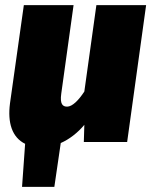

<svg xmlns="http://www.w3.org/2000/svg" viewBox="-20 -554 594 749"><path d="M356 -534 309 -197C287 -163 262 -138 242 -138C225 -138 213 -147 219 -189L267 -534H73L19 -151C9 -75 27 -18 78 7L66 175H192L217 4C251 -11 283 -36 309 -67L307 0H476L550 -534Z"/></svg>

Font: Fira Sans Heavy
Style: Italic
Weight: 900
Italic angle: -8°
Designer: bBox Type GmbH & Carrois Corporate GbR & Edenspiekermann AG
Foundry: bBox Type GmbH & Carrois Corporate GbR & Edenspiekermann AG
Version: Version 4.301;PS 004.301;hotconv 1.0.88;makeotf.lib2.5.64775